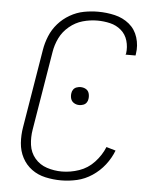

<svg xmlns="http://www.w3.org/2000/svg" viewBox="-53 -788 683 842"><g transform="rotate(5 288.0 -367.5)"><path d="M247 8Q282 8 317 0Q352 -8 383.5 -29Q415 -50 438 -79.5Q461 -109 474 -143L433 -155Q418 -118 389.5 -87.5Q361 -57 323 -44Q285 -31 247 -31Q213 -31 181 -41.5Q149 -52 128 -77Q107 -102 102.5 -135.5Q98 -169 104 -204L161 -549Q166 -581 180.5 -611Q195 -641 222 -663.5Q249 -686 281 -695Q313 -704 345 -704Q374 -704 401.5 -697.5Q429 -691 450 -673Q471 -655 479 -627.5Q487 -600 483 -571Q482 -568 481 -566H525L526 -573Q532 -610 521 -645.5Q510 -681 482.5 -703.5Q455 -726 419 -734.5Q383 -743 345 -743Q314 -743 282.5 -737Q251 -731 221.5 -714Q192 -697 170 -672Q148 -647 135.5 -616.5Q123 -586 118 -555L61 -210Q55 -175 57.5 -140Q60 -105 75.5 -75.5Q91 -46 117.5 -26.5Q144 -7 178 0.5Q212 8 247 8ZM298 -328Q306 -328 315 -331Q324 -334 329.5 -341.5Q335 -349 336 -358Q338 -371 334.5 -383Q331 -395 320.5 -401Q310 -407 297 -407Q289 -407 280 -404Q271 -401 265.5 -393.5Q260 -386 259 -377Q257 -364 260.5 -352.5Q264 -341 274.5 -334.5Q285 -328 298 -328Z"/></g></svg>

Font: Iosevka Sparkle Extralight
Style: Italic
Weight: 200
Italic angle: -9°
Designer: Belleve Invis
Foundry: Belleve Invis
Version: Version 4.5.0; ttfautohint (v1.8.3)